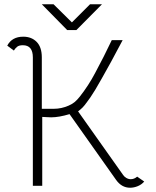

<svg xmlns="http://www.w3.org/2000/svg" viewBox="-20 -873 730 900"><path d="M87 -661Q69 -661 60 -653.5Q51 -646 45 -636L14 -659Q36 -701 89 -701Q128 -701 152 -676.5Q176 -652 176 -604V-363H232Q268 -363 302 -378Q320 -386 331 -395.5Q342 -405 354 -420Q395 -472 426 -531Q466 -605 504 -685H555Q495 -571 457 -505Q424 -446 404 -417Q400 -412 388 -395Q376 -378 367 -369Q358 -360 346 -351L557 -53Q562 -45 572 -39Q582 -33 593 -33Q609 -33 623 -45L656 -22Q644 -8 626 -0.5Q608 7 590 7Q550 7 524 -30L306 -338Q256 -323 220 -323Q207 -323 197 -324Q187 -325 178 -325V-2H134V-604Q134 -661 87 -661ZM231 -853 317 -768 402 -853H458L338 -732H295L176 -853Z"/></svg>

Font: Bellota Light
Style: Regular
Weight: 300
Designer: Kemie Guaida
Foundry: Kemie Guaida
Version: Version 4.001